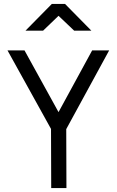

<svg xmlns="http://www.w3.org/2000/svg" viewBox="-20 -951 592 971"><path d="M316 0H239L238 -299L18 -696H104L276 -384L446 -696H532L315 -298ZM242 -931H309L442 -796H355L276 -871L198 -796H109Z"/></svg>

Font: Panefresco 400wt
Style: Regular
Weight: 400
Foundry: Campivisivi & Chank Co
Version: Version 1.002